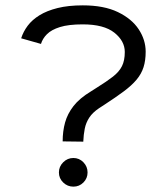

<svg xmlns="http://www.w3.org/2000/svg" viewBox="-20 -688 623 717"><path d="M214 -160Q214 -198 223 -230.5Q232 -263 254.5 -292Q277 -321 320 -347L342 -361Q379 -384 402 -402Q425 -420 435.5 -441Q446 -462 446 -494Q446 -535 407 -566Q368 -597 289 -597Q236 -597 204 -587Q172 -577 155.5 -560.5Q139 -544 133 -524L59 -545Q67 -570 83.5 -592Q100 -614 127.5 -631Q155 -648 195 -658Q235 -668 289 -668Q368 -668 420 -643Q472 -618 498 -578.5Q524 -539 524 -495Q524 -462 516 -437Q508 -412 490 -390.5Q472 -369 442.5 -347Q413 -325 370 -297L350 -284Q326 -268 313.5 -249Q301 -230 296.5 -207.5Q292 -185 291 -159ZM254 9Q232 9 216 -6.5Q200 -22 200 -44Q200 -66 216 -82Q232 -98 254 -98Q276 -98 291.5 -82Q307 -66 307 -44Q307 -22 291.5 -6.5Q276 9 254 9Z"/></svg>

Font: Nata Sans
Style: Regular
Weight: 400
Designer: Daniel Uzquiano Cruz
Version: Version 1.001